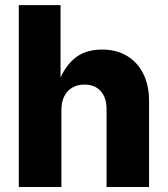

<svg xmlns="http://www.w3.org/2000/svg" viewBox="-20 -748 672 768"><path d="M225.6 -308.1V0H55.2V-727.5H222.2V-404.8H209.5Q230 -470.2 273.2 -510Q316.4 -549.8 388.7 -549.8Q445.8 -549.8 488 -524.4Q530.3 -499 553.2 -452.9Q576.2 -406.7 576.2 -344.7V0H406.2V-311.5Q406.2 -357.4 382.8 -383.5Q359.4 -409.7 317.9 -409.7Q290.5 -409.7 269.5 -397.7Q248.5 -385.7 237.1 -363Q225.6 -340.3 225.6 -308.1Z"/></svg>

Font: Inter 16pt ExtraBold
Style: Regular
Weight: 800
Version: Version 4.001;git-66647c0bb